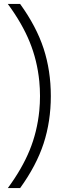

<svg xmlns="http://www.w3.org/2000/svg" viewBox="-20 -819 330 983"><path d="M240.2 -327.1Q240.2 -197.8 203.4 -84.7Q166.5 28.3 83 144H20Q93.3 44.4 131.8 -50Q170.4 -144.5 181.2 -252Q188.5 -327.1 181.2 -402.8Q170.4 -510.3 131.8 -604.7Q93.3 -699.2 20 -798.8H83Q166.5 -683.1 203.4 -570.1Q240.2 -457 240.2 -327.1Z"/></svg>

Font: Kreadon Light
Style: Regular
Weight: 300
Designer: kohakuno
Foundry: StudioGnu
Version: Version 1.000;Glyphs 3.1.2 (3151)